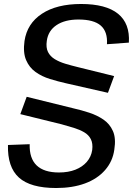

<svg xmlns="http://www.w3.org/2000/svg" viewBox="-20 -832 668 964"><path d="M262 112Q133 112 75 59.5Q17 7 20 -104L129 -108Q127 -37 164 -1.5Q201 34 276 34Q323 34 358.5 20Q394 6 416 -19.5Q438 -45 443 -79Q447 -112 436 -133.5Q425 -155 402.5 -168Q380 -181 351 -190Q322 -199 289 -208L82 -259L114 -346L349 -288Q389 -279 428.5 -266Q468 -253 499.5 -231.5Q531 -210 547 -174Q563 -138 554 -81Q546 -22 507.5 22Q469 66 406.5 89Q344 112 262 112ZM311 -414Q271 -423 230.5 -435.5Q190 -448 158.5 -470.5Q127 -493 111 -530.5Q95 -568 103 -626Q116 -714 190.5 -763Q265 -812 387 -812Q512 -812 572.5 -763Q633 -714 627 -618L517 -610Q521 -673 486 -703.5Q451 -734 374 -734Q306 -734 264 -706Q222 -678 215 -627Q210 -593 221 -571Q232 -549 255 -535Q278 -521 308 -512Q338 -503 371 -495L553 -450L522 -366Z"/></svg>

Font: Pathway Extreme 8pt Thin 12pt Medium
Style: Italic
Weight: 500
Italic angle: -8°
Version: Version 1.001;gftools[0.9.26]